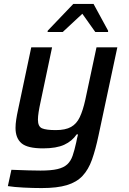

<svg xmlns="http://www.w3.org/2000/svg" viewBox="-20 -751 655 977"><path d="M192 206Q148 206 99.5 203.5Q51 201 20 196L38 113Q91 115 126 116Q161 117 186 117Q240 117 272 109.5Q304 102 322 85.5Q340 69 349.5 41.5Q359 14 368 -27Q370 -37 372 -47Q374 -57 377 -67H370Q347 -33 307 -14.5Q267 4 199 4Q120 4 89.5 -22Q59 -48 59 -100Q59 -119 62.5 -142.5Q66 -166 72 -193L139 -510H245L187 -235Q180 -203 176.5 -180.5Q173 -158 173 -142Q173 -107 194 -98Q215 -89 264 -89Q313 -89 341.5 -105Q370 -121 386 -155Q402 -189 414 -243L471 -510H577L481 -60Q466 11 448 61.5Q430 112 400 144Q370 176 320.5 191Q271 206 192 206ZM222 -588 223 -595 353 -731H456L530 -595V-588H465L399 -681L299 -588Z"/></svg>

Font: Saira Medium
Style: Italic
Weight: 500
Italic angle: -12°
Designer: Hector Gatti with collaboration of the Omnibus-Type team
Foundry: Omnibus-Type
Version: Version 1.100; ttfautohint (v1.8.3)